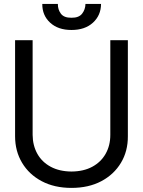

<svg xmlns="http://www.w3.org/2000/svg" viewBox="-20 -918 708 951"><path d="M526.4 -718.8H613.3V-243.2Q613.8 -169.4 579.1 -111.6Q544.4 -53.7 481.7 -20.5Q418.9 12.7 334 12.7Q249.5 12.7 186.8 -20.5Q124 -53.7 89.4 -111.6Q54.7 -169.4 54.7 -243.2V-718.8H141.6V-250Q142.1 -197.3 165 -156.2Q188 -115.2 231.2 -92Q274.4 -68.8 334 -68.4Q394 -68.8 437 -92Q480 -115.2 503.2 -156.2Q526.4 -197.3 526.4 -250ZM403.3 -898.4H480.5Q480 -841.8 440.4 -805.7Q400.9 -769.5 334 -769.5Q267.6 -769.5 228.3 -805.7Q189 -841.8 189.5 -898.4H266.6Q266.1 -871.1 281.5 -850.3Q296.9 -829.6 334 -830.1Q370.6 -829.6 386.7 -850.3Q402.8 -871.1 403.3 -898.4Z"/></svg>

Font: Inter Display V
Style: Regular
Weight: 400
Designer: Rasmus Andersson
Foundry: rsms
Version: Version 3.015;git-src